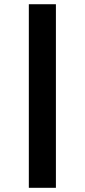

<svg xmlns="http://www.w3.org/2000/svg" viewBox="-20 -750 401 907"><path d="M116.2 137.2V-730H244.1V137.2Z"/></svg>

Font: Arima
Style: Bold
Weight: 700
Designer: Joana Correia and Natanael Gama
Foundry: NDISCOVER
Version: Version 1.100;Glyphs 3.1.2 (3151)